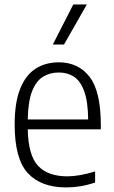

<svg xmlns="http://www.w3.org/2000/svg" viewBox="-20 -828 509 858"><path d="M275.5 9.5Q163 9.5 104.2 -54.5Q45.5 -118.5 45.5 -271Q45.5 -370 70.2 -431.5Q95 -493 139.2 -521.2Q183.5 -549.5 242.5 -549.5Q330 -549.5 380.2 -484.8Q430.5 -420 430.5 -270V-250H104Q106.5 -132.5 150.8 -86.2Q195 -40 281 -40Q334 -40 405 -62V-12Q369.5 -0.5 338 4.5Q306.5 9.5 275.5 9.5ZM242.5 -504Q202.5 -504 171.8 -484.8Q141 -465.5 123.2 -419.8Q105.5 -374 104 -294H374Q373 -374 356.5 -419.8Q340 -465.5 311 -484.8Q282 -504 242.5 -504ZM216 -629 307.5 -808H368L266 -629Z"/></svg>

Font: Encode Sans Semi Condensed Light
Style: Regular
Weight: 300
Width: 4
Designer: Multiple Designers
Foundry: Impallari Type
Version: Version 3.000; ttfautohint (v1.8.3) -l 8 -r 50 -G 200 -x 14 